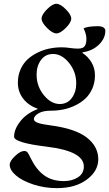

<svg xmlns="http://www.w3.org/2000/svg" viewBox="-20 -724 575 1012"><path d="M228 -576.7Q199.2 -605.5 199.2 -626Q199.2 -646.5 228 -675.3Q256.8 -704.1 277.3 -704.1Q297.9 -704.1 326.7 -675.3Q355.5 -646.5 355.5 -626Q355.5 -605.5 326.7 -576.7Q297.9 -547.9 277.3 -547.9Q256.8 -547.9 228 -576.7ZM31.2 144.5Q31.2 125 59.3 98.4Q87.4 71.8 107.9 71.8Q118.7 71.8 124.8 79.1Q130.9 86.4 140.6 107.4Q169.9 168.5 211.9 199.5Q253.9 230.5 316.4 230.5Q360.4 230.5 391.1 210.4Q421.9 190.4 421.9 153.3Q421.9 72.8 228 49.3Q54.2 28.3 54.2 -3.4Q54.2 -43 87.4 -85Q120.6 -127 178.2 -148.9V-151.4Q130.4 -167.5 102.3 -203.9Q74.2 -240.2 74.2 -288.1Q74.2 -326.2 88.1 -357.9Q102.1 -389.6 124.8 -410.6Q147.5 -431.6 177.7 -446.5Q208 -461.4 240 -468Q272 -474.6 304.7 -474.6Q327.1 -474.6 352.5 -470.7Q371.6 -467.8 391.6 -467.8Q417 -467.8 426.3 -480.5Q435.5 -493.2 435.5 -519.5Q435.5 -544.4 420.4 -574.7Q444.3 -585.9 496.1 -585.9Q516.6 -585.9 525.9 -578.9Q535.2 -571.8 535.2 -562.5Q535.2 -521 501 -488.3Q466.8 -455.6 415 -448.2L414.6 -444.8Q442.9 -426.8 461.7 -396.2Q480.5 -365.7 480.5 -326.7Q480.5 -288.6 466.6 -257.1Q452.6 -225.6 429.9 -204.3Q407.2 -183.1 377 -168.5Q346.7 -153.8 314.7 -147.2Q282.7 -140.6 250 -140.6Q207.5 -140.6 185.1 -127.9Q158.7 -113.3 158.7 -95.7Q158.7 -84.5 178.5 -76.9Q198.2 -69.3 247.6 -63Q377.4 -45.9 437.7 1.2Q498 48.3 498 115.7Q498 177.2 437.7 222.4Q377.4 267.6 280.3 267.6Q212.9 267.6 154.1 247.8Q95.2 228 63.2 200Q31.2 171.9 31.2 144.5ZM172.9 -331.1Q172.9 -269.5 210.9 -222.7Q249 -175.8 294.9 -175.8Q335.4 -175.8 358.6 -207.5Q381.8 -239.3 381.8 -284.2Q381.8 -345.7 343.8 -392.6Q305.7 -439.5 259.8 -439.5Q219.2 -439.5 196 -407.7Q172.9 -376 172.9 -331.1Z"/></svg>

Font: Monomachus
Style: Medium
Weight: 500
Designer: Alexey Kryukov
Version: Version 1.0